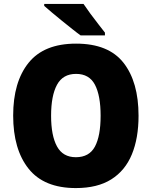

<svg xmlns="http://www.w3.org/2000/svg" viewBox="-20 -947 772 977"><path d="M685 -358Q685 -244 651 -161.5Q617 -79 546.5 -34.5Q476 10 366 10Q204 10 125.5 -88.5Q47 -187 47 -359Q47 -530 125.5 -627.5Q204 -725 367 -725Q532 -725 608.5 -627.5Q685 -530 685 -358ZM240 -358Q240 -257 270 -202Q300 -147 366 -147Q434 -147 463 -201Q492 -255 492 -358Q492 -461 463 -516Q434 -571 367 -571Q300 -571 270 -515.5Q240 -460 240 -358ZM405 -927Q419 -906 439.5 -878Q460 -850 480.5 -824Q501 -798 514 -781V-767H390Q373 -779 348 -799Q323 -819 295.5 -841Q268 -863 244 -883.5Q220 -904 205 -917V-927Z"/></svg>

Font: Noto Sans Ethiopic SemiCondensed Black
Style: Regular
Weight: 900
Width: 4
Designer: Monotype Design Team
Foundry: Monotype Imaging Inc.
Version: Version 2.102; ttfautohint (v1.8.4.7-5d5b)